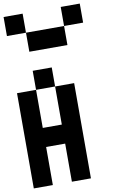

<svg xmlns="http://www.w3.org/2000/svg" viewBox="-117 -1183 734 1241"><g transform="rotate(-10 250.0 -562.5)"><path d="M0 0V-625H125V-375H250V-625H375V0H250V-250H125V0ZM0 -1000V-1125H125V-1000ZM125 -625V-750H250V-625ZM125 -875V-1000H375V-875ZM375 -1000V-1125H500V-1000Z"/></g></svg>

Font: GalmuriMono7 Regular
Style: Regular
Weight: 400
Designer: Lee Minseo (quiple)
Version: Version 2.399;hotconv 1.1.1;makeotfexe 2.6.0 DEVELOPMENT